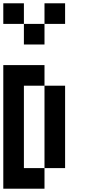

<svg xmlns="http://www.w3.org/2000/svg" viewBox="-20 -1145 540 1165"><path d="M0 0V-750H250V-625H125V-125H250V0ZM0 -1000V-1125H125V-1000ZM125 -875V-1000H250V-875ZM250 -125V-625H375V-125ZM250 -1000V-1125H375V-1000Z"/></svg>

Font: GalmuriMono7 Regular
Style: Regular
Weight: 400
Designer: Lee Minseo (quiple)
Version: Version 2.399;hotconv 1.1.1;makeotfexe 2.6.0 DEVELOPMENT